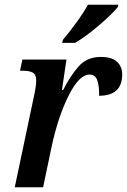

<svg xmlns="http://www.w3.org/2000/svg" viewBox="-20 -786 533 806"><path d="M42 0H161L196 -167Q223 -294 267.5 -383.5Q312 -473 356 -473Q380 -473 388.5 -448.5Q397 -424 396 -384Q493 -384 493 -474Q493 -506 471.5 -526.5Q450 -547 403 -547Q344 -547 308.5 -505.5Q273 -464 245 -408H240L259 -536H74L64 -489H80Q102 -489 117 -481.5Q132 -474 132 -449Q132 -426 124 -389ZM241 -606H295Q340 -632 396 -680Q452 -728 474 -756L477 -766H349Q329 -730 299 -689Q269 -648 244 -619Z"/></svg>

Font: Noto Serif SemiCondensed Semi
Style: Italic
Weight: 600
Width: 4
Italic angle: -12°
Designer: Monotype Design Team
Foundry: Monotype Imaging Inc.
Version: Version 1.901